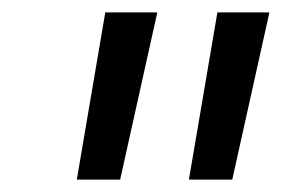

<svg xmlns="http://www.w3.org/2000/svg" viewBox="-20 -720 455 310"><path d="M150 -700H234L174 -430H104ZM331 -700H415L355 -430H285Z"/></svg>

Font: Montserrat Alternates Medium
Style: Italic
Weight: 500
Italic angle: -11.3°
Designer: Julieta Ulanovsky
Foundry: Julieta Ulanovsky
Version: Version 7.200